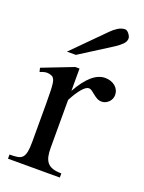

<svg xmlns="http://www.w3.org/2000/svg" viewBox="-132 -745 606 809"><g transform="rotate(20 171.5 -340.5)"><path d="M340.8 -406.2Q340.8 -397.5 337.4 -389.2Q334 -380.9 327.9 -374.8Q321.8 -368.7 313.7 -364.7Q305.7 -360.8 296.4 -360.8Q284.2 -360.8 274.7 -366.2Q265.1 -371.6 257.3 -378.2Q249.5 -384.8 242.2 -390.1Q234.9 -395.5 227.1 -395.5Q214.8 -395.5 197.5 -375.2Q180.2 -355 161.6 -319.3V-104Q161.6 -83 165 -66.9Q168.5 -50.8 177.2 -40Q186 -29.3 201.4 -23.9Q216.8 -18.6 240.7 -18.6V0H8.3V-18.6Q29.3 -18.6 43.2 -20.8Q57.1 -22.9 65.2 -31.2Q73.2 -39.6 76.7 -56.2Q80.1 -72.8 80.1 -101.1V-274.4Q80.1 -309.6 79.3 -330.3Q78.6 -351.1 76.9 -362.8Q75.2 -374.5 72.3 -379.9Q69.3 -385.3 65.4 -389.6Q54.7 -395.5 41.7 -396.5Q28.8 -397.5 8.3 -388.7L3.9 -406.2L142.6 -460H161.6V-359.9Q217.3 -460 277.3 -460Q290.5 -460 302.2 -456.1Q314 -452.1 322.5 -445.1Q331.1 -438 335.9 -428Q340.8 -418 340.8 -406.2ZM312.5 -649.4Q312.5 -635.3 300 -623Q287.6 -610.8 272 -600.6L127.4 -508.8H87.4L226.1 -648.4Q238.8 -661.6 254.6 -671.4Q270.5 -681.2 286.6 -681.2Q290.5 -681.2 294.9 -678.2Q299.3 -675.3 303.2 -670.4Q307.1 -665.5 309.8 -659.9Q312.5 -654.3 312.5 -649.4Z"/></g></svg>

Font: Doulos SIL APac
Style: Regular
Weight: 400
Designer: Walt Agee, Victor Gaultney, Peter Martin, Debbi Hosken, Becca Hirsbrunner
Foundry: SIL International
Version: Version 5.000